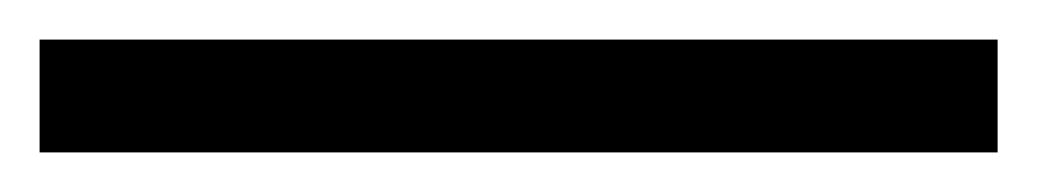

<svg xmlns="http://www.w3.org/2000/svg" viewBox="-21 60 524 97"><path d="M-1 137V80H483V137Z"/></svg>

Font: Red Hat Display Variable
Style: Regular
Weight: 400
Designer: Pentagram, MCKL
Foundry: Pentagram, MCKL
Version: Version 1.021